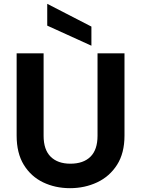

<svg xmlns="http://www.w3.org/2000/svg" viewBox="-20 -977 737 1004"><path d="M67 -698H208V-267Q208 -194 245 -157.5Q282 -121 348 -121Q416 -121 453 -157.5Q490 -194 490 -267V-698H631V-268Q631 -176 592 -115Q553 -54 488 -23.5Q423 7 346 7Q269 7 205.5 -23.5Q142 -54 104.5 -115Q67 -176 67 -268ZM227 -957 458 -838V-738L227 -843Z"/></svg>

Font: Parkinsans SemiBold
Style: Regular
Weight: 600
Designer: Red Stone, Indian Type Foundry
Foundry: Indian Type Foundry
Version: Version 1.000